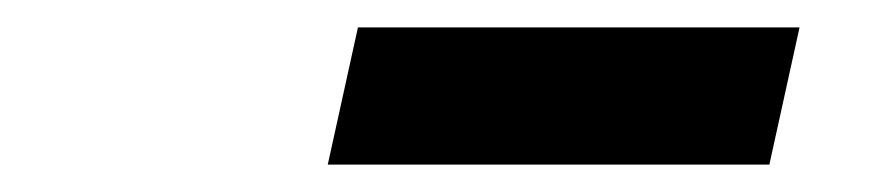

<svg xmlns="http://www.w3.org/2000/svg" viewBox="-20 -746 640 140"><path d="M219 -626 241 -726H563L541 -626Z"/></svg>

Font: Red Hat Text VF
Style: Italic
Weight: 300
Italic angle: -12°
Designer: Pentagram, MCKL
Foundry: Pentagram, MCKL
Version: Version 1.023